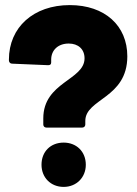

<svg xmlns="http://www.w3.org/2000/svg" viewBox="-20 -730 538 754"><path d="M162 -229H303C310 -229 315 -234 315 -241V-255C315 -343 480 -343 480 -509C480 -629 392 -710 254 -710C112 -710 15 -623 15 -496V-493C15 -486 20 -480 27 -480L169 -474C177 -474 181 -477 181 -485V-496C181 -532 207 -559 250 -559C287 -559 312 -537 312 -501C312 -415 150 -408 150 -265V-241C150 -234 155 -229 162 -229ZM230 4C280 4 317 -33 317 -83C317 -135 280 -170 230 -170C179 -170 143 -135 143 -83C143 -33 179 4 230 4Z"/></svg>

Font: Barlow Semi Condensed ExtraBold
Style: Regular
Weight: 800
Width: 4
Designer: Jeremy Tribby
Foundry: Tribby Type
Version: Version 1.422;hotconv 1.0.109;makeotfexe 2.5.65596